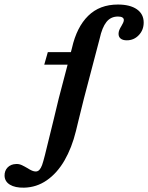

<svg xmlns="http://www.w3.org/2000/svg" viewBox="-164 -651 666 864"><path d="M366.5 -630.6Q421.1 -630.6 451.8 -609.3Q482.6 -587.9 482.6 -549.5Q482.6 -515.9 460.5 -492.8Q438.5 -469.6 406.6 -469.6Q389 -469.6 379.3 -477.1Q369.5 -484.6 369.5 -498.9Q369.5 -507.5 372.9 -516Q376.4 -524.5 382.8 -534.7Q386.9 -541.6 390.1 -548.6Q393.3 -555.6 393.3 -560.9Q393.3 -568.5 386.5 -572.6Q379.7 -576.6 366.8 -576.6Q334.4 -576.6 315 -552.1Q295.5 -527.6 284.6 -477.6L213.8 -208.2H100.4L159.8 -434.7Q181 -528.9 232.8 -579.8Q284.6 -630.6 366.5 -630.6ZM51.2 -416.4H206L190.6 -359.9H35.1ZM189.5 -110.1 177.7 -61.4Q159.1 14.4 126 71.4Q92.9 128.3 46.6 160.3Q0.4 192.3 -55.7 193.5Q-95.9 194.3 -119.3 180.1Q-142.7 165.8 -143.5 139.8Q-143.9 117.3 -129.8 102.6Q-115.7 87.9 -92.2 87.1Q-79.2 86.2 -67.5 91.4Q-55.7 96.6 -39.6 106.1Q-28.6 113.3 -19.7 117Q-10.8 120.7 -3.4 120.7Q6.4 120.7 13.3 113.3Q20.2 105.8 25.4 91.6Q30.5 77.3 38 47.6L76.1 -107.3L100.4 -208.2H213.8Z"/></svg>

Font: Playfair Micro SmCond SmLight
Style: Italic
Weight: 360
Width: 4
Italic angle: -15.6°
Designer: Claus Eggers Sørensen
Foundry: Claus Eggers Sørensen
Version: Version 2.203;Glyphs 3.3 (3326)